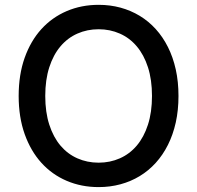

<svg xmlns="http://www.w3.org/2000/svg" viewBox="-20 -757 808 787"><path d="M384.2 -737.2Q431.5 -737.2 473.9 -725.7Q516.3 -714.1 552.7 -692.1Q589.1 -670.1 618.4 -637.8Q647.7 -605.5 668.5 -563.9Q689.3 -522.4 700.5 -472.1Q711.6 -421.9 711.6 -363.6Q711.6 -305.4 700.5 -255.1Q689.3 -204.9 668.5 -163.4Q647.7 -121.8 618.4 -89.5Q589.1 -57.2 552.7 -35.2Q516.3 -13.1 473.7 -1.6Q431.1 9.9 384.2 9.9Q313.6 9.9 253.4 -15.8Q193.2 -41.5 149.5 -89.8Q105.8 -138.1 81.1 -207.4Q56.5 -276.6 56.5 -363.6Q56.5 -451 81.1 -520.2Q105.8 -589.5 149.5 -637.6Q193.2 -685.7 253.4 -711.5Q313.6 -737.2 384.2 -737.2ZM384.2 -90.2Q431.1 -90.2 471.2 -108Q511.4 -125.7 540.7 -160.3Q570 -195 586.5 -246.1Q603 -297.2 603 -363.6Q603 -430 586.5 -481.2Q570 -532.3 540.7 -566.9Q511.4 -601.6 471.2 -619.3Q431.1 -637.1 384.2 -637.1Q337.4 -637.1 297.2 -619.3Q257.1 -601.6 227.8 -566.9Q198.5 -532.3 182 -481.2Q165.5 -430 165.5 -363.6Q165.5 -297.2 182 -246.1Q198.5 -195 227.8 -160.3Q257.1 -125.7 297.2 -108Q337.4 -90.2 384.2 -90.2Z"/></svg>

Font: Cannonade Med
Style: Regular
Weight: 500
Designer: Rasmus Andersson
Foundry: rsms
Version: Version 3.012;git-f93a4a705